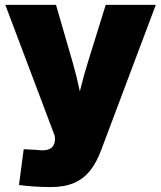

<svg xmlns="http://www.w3.org/2000/svg" viewBox="-20 -549 650 775"><path d="M56.6 197.8 75.7 53.2 130.4 56.2Q154.8 59.6 170.7 55.7Q186.5 51.8 194.1 40.5Q201.7 29.3 202.1 11.7L201.2 0L1.5 -529.3H206.1L273.4 -296.9Q289.1 -242.7 300.5 -188Q312 -133.3 325.2 -73.7H278.3Q291 -133.3 304.4 -188.5Q317.9 -243.7 334.5 -296.9L406.7 -529.3H608.9L387.7 58.6Q370.1 106 344.2 138.9Q318.4 171.9 279.8 189Q241.2 206.1 185.1 206.1Q151.9 206.1 118.4 203.9Q85 201.7 56.6 197.8Z"/></svg>

Font: Inter 24pt Black
Style: Regular
Weight: 900
Designer: Rasmus Andersson
Foundry: rsms
Version: Version 4.001;git-66647c0bb